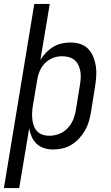

<svg xmlns="http://www.w3.org/2000/svg" viewBox="-46 -755 566 980"><path d="M-26 205 129 -735H208L160 -448Q172 -469 189 -486.5Q206 -504 226 -516Q246 -528 268.5 -533Q291 -538 314 -538Q314 -538 314 -538Q314 -538 314 -538Q314 -538 314 -538Q314 -538 314 -538Q340 -538 364.5 -530Q389 -522 405.5 -504Q422 -486 431 -463Q440 -440 443.5 -415Q447 -390 445 -363.5Q443 -337 439 -311L418 -181Q414 -157 407 -133.5Q400 -110 387.5 -88.5Q375 -67 357.5 -48Q340 -29 318.5 -16Q297 -3 273 2.5Q249 8 225 8Q201 8 179 1Q157 -6 141 -21Q125 -36 116 -56.5Q107 -77 103 -100L52 205ZM205 -62Q222 -62 238.5 -66Q255 -70 270.5 -78.5Q286 -87 298.5 -100Q311 -113 319.5 -128Q328 -143 333 -159.5Q338 -176 341 -192L362 -322Q365 -339 366 -357Q367 -375 364 -391.5Q361 -408 354 -423Q347 -438 334.5 -448.5Q322 -459 305.5 -463.5Q289 -468 272 -468Q256 -468 240.5 -464.5Q225 -461 210.5 -453Q196 -445 184 -433Q172 -421 164 -407Q156 -393 151 -377.5Q146 -362 144 -347L122 -217Q119 -199 118 -181Q117 -163 119 -146Q121 -129 126.5 -113Q132 -97 143.5 -85Q155 -73 171 -67.5Q187 -62 205 -62Z"/></svg>

Font: Iosevka Curly Oblique
Style: Regular
Weight: 400
Italic angle: -9°
Monospace: yes
Designer: Belleve Invis
Foundry: Belleve Invis
Version: Version 11.1.0; ttfautohint (v1.8.3)